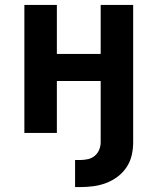

<svg xmlns="http://www.w3.org/2000/svg" viewBox="-20 -540 640 780"><path d="M306 220H285V110H306Q322 110 337.5 106.5Q353 103 365 93Q377 83 383 68Q389 53 389 38V-211H211V0H79V-520H211V-321H389V-520H521V38Q521 65 515 91Q509 117 494 139.5Q479 162 457.5 178Q436 194 411 203.5Q386 213 359.5 216.5Q333 220 306 220Z"/></svg>

Font: Iosevka SS04 XBd Ex
Style: Regular
Weight: 800
Width: 7
Monospace: yes
Designer: Belleve Invis
Foundry: Belleve Invis
Version: Version 19.0.0; ttfautohint (v1.8.4)